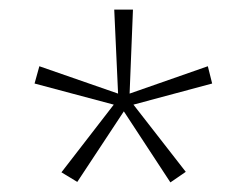

<svg xmlns="http://www.w3.org/2000/svg" viewBox="-20 -779 518 400"><path d="M257 -759 250 -584 413 -641 422 -605 258 -561 367 -421 335 -399 238 -547 141 -400 108 -420 217 -561 52 -605 62 -641 226 -584 218 -759Z"/></svg>

Font: Noto Sans Arabic SemCond ExtLt
Style: Regular
Weight: 200
Width: 4
Designer: Monotype Design Team, Nadine Chahine, Nizar Qandah and Khaled Hosny
Foundry: Monotype Imaging Inc.
Version: Version 2.012; ttfautohint (v1.8.4.7-5d5b)